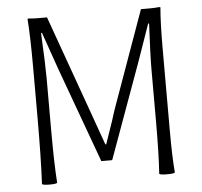

<svg xmlns="http://www.w3.org/2000/svg" viewBox="-52 -786 891 845"><g transform="rotate(-5 393.5 -363.0)"><path d="M134 5Q105 5 100 0Q106 -113 106 -300V-515Q106 -650 100 -729Q100 -731 106 -731Q126 -729 146 -729H186L336 -310L393 -150H397Q409 -184 432 -252Q444 -291 451 -310L601 -729H641Q661 -729 681 -731Q687 -731 687 -729Q681 -662 681 -547V-364V-182Q681 -68 687 0Q683 5 653 5Q623 5 618 0Q624 -86 624 -231V-462Q624 -521 631 -659Q631 -662 631 -663H627L570 -500L417 -78H369L215 -500L158 -663H154Q154 -662 154 -659Q161 -521 161 -462V-231Q161 -86 167 0Q163 5 134 5Z"/></g></svg>

Font: GenSekiGothic TW L
Style: Regular
Weight: 300
Version: Version 1.501;PS 1;hotconv 16.6.51;makeotf.lib2.5.65220